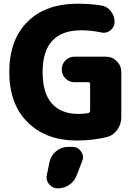

<svg xmlns="http://www.w3.org/2000/svg" viewBox="-20 -785 755 1058"><path d="M298.8 252.9Q269.5 252.9 251 230.5Q236.3 212.9 236.3 192.4Q236.3 185.5 238.3 178.7L252.9 107.4Q260.7 71.3 289.6 47.9Q318.4 24.4 355.5 24.4H378.9Q409.2 24.4 426.8 49.8Q437.5 65.4 437.5 82Q437.5 92.8 432.6 103.5L402.3 181.6Q390.6 213.9 361.8 233.4Q333 252.9 298.8 252.9ZM409.2 -764.6Q476.6 -764.6 537.1 -754.9Q570.3 -750 590.8 -723.6Q611.3 -697.3 611.3 -664.1Q611.3 -635.7 588.9 -618.2Q571.3 -604.5 551.8 -604.5Q544.9 -604.5 538.1 -606.4Q478.5 -618.2 428.7 -618.2Q214.8 -618.2 214.8 -387.7Q214.8 -272.5 265.6 -214.8Q316.4 -157.2 412.1 -157.2Q444.3 -157.2 466.8 -162.1Q476.6 -165 476.6 -174.8V-322.3Q476.6 -332 466.8 -332H390.6Q361.3 -332 340.8 -352.5Q320.3 -373 320.3 -402.3Q320.3 -431.6 340.8 -452.1Q361.3 -472.7 390.6 -472.7H563.5Q598.6 -472.7 623.5 -447.8Q648.4 -422.9 648.4 -387.7V-139.6Q648.4 -100.6 626 -69.3Q603.5 -38.1 567.4 -29.3Q487.3 -10.7 402.3 -10.7Q234.4 -10.7 132.8 -110.8Q31.2 -210.9 31.2 -387.7Q31.2 -564.5 130.9 -664.6Q230.5 -764.6 409.2 -764.6Z"/></svg>

Font: Gen Jyuu GothicX Heavy
Style: Bold
Weight: 900
Designer: [Source Han Sans]
Ryoko NISHIZUKA  (kana & ideographs); Paul D. Hunt (Latin, Greek & Cyrillic); Wenlong ZHANG  (bopomofo
Version: Version 1.002.20150607